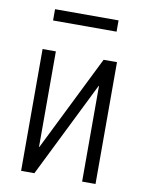

<svg xmlns="http://www.w3.org/2000/svg" viewBox="-81 -763 620 820"><g transform="rotate(10 229.0 -352.5)"><path d="M390.6 -528.3V0H332.5V-414.6L331.1 -415L125.5 0H67.9V-528.3H125.5V-114.3L127 -113.8L332.5 -528.3ZM366.2 -656.2H90.8V-705.1H366.2Z"/></g></svg>

Font: RobotoCondensed-Light
Style: Light
Weight: 300
Designer: Google
Version: Version 1.200311; 2013